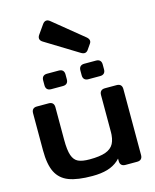

<svg xmlns="http://www.w3.org/2000/svg" viewBox="-160 -1241 1101 1361"><g transform="rotate(-15 390.5 -560.5)"><path d="M716.3 -524.4V-40Q716.3 -21 706.3 -11Q696.3 -1 677.2 -1H591.3Q572.3 -1 562.3 -11Q552.2 -21 552.2 -40V-524.4Q552.2 -543.5 562.3 -553.5Q572.3 -563.5 591.3 -563.5H677.2Q696.3 -563.5 706.3 -553.5Q716.3 -543.5 716.3 -524.4ZM217.6 -524.4V-285.3Q217.6 -208.7 231.1 -170.3Q244.5 -131.8 273.7 -118.2Q302.8 -104.5 357.2 -104.5Q432.8 -104.5 475 -120Q517.3 -135.5 534.9 -168.8Q552.5 -202.1 552.5 -259.3L593.6 -119.6Q570 -72 536.7 -42.5Q503.4 -13 456.7 0.8Q410.1 14.6 345.5 14.6Q236.9 14.6 174 -9.4Q111.1 -33.5 82.3 -90.9Q53.5 -148.3 53.5 -251V-524.4Q53.5 -543.5 63.2 -553.5Q72.9 -563.5 91.1 -563.5H178.5Q197.6 -563.5 207.6 -553.5Q217.6 -543.5 217.6 -524.4ZM494.9 -769.3H580.9Q599.9 -769.3 609.9 -759.3Q619.9 -749.3 619.9 -730.3V-694.7Q619.9 -675.7 609.9 -665.7Q599.9 -655.7 580.9 -655.7H494.9Q475.9 -655.7 465.9 -665.7Q455.9 -675.7 455.9 -694.7V-730.3Q455.9 -749.3 465.9 -759.3Q475.9 -769.3 494.9 -769.3ZM221.9 -769.3H307.8Q326.9 -769.3 336.9 -759.3Q346.9 -749.3 346.9 -730.3V-694.7Q346.9 -675.7 336.9 -665.7Q326.9 -655.7 307.8 -655.7H221.9Q202.8 -655.7 192.8 -665.7Q182.8 -675.7 182.8 -694.7V-730.3Q182.8 -749.3 192.8 -759.3Q202.8 -769.3 221.9 -769.3ZM559.2 -945.2Q573.5 -933.4 576.3 -920.8Q579 -908.1 570 -895.7L542.4 -856Q533.1 -843.6 520.4 -841.8Q507.6 -840.1 491.6 -849.8L251.6 -997.1Q234.4 -1007.4 231.5 -1021.4Q228.7 -1035.4 240.2 -1051.3L286 -1116.5Q297.3 -1132.4 311.5 -1134.3Q325.7 -1136.1 340.7 -1123.4Z"/></g></svg>

Font: Gyrochrome
Style: Regular
Weight: 400
Designer: David Moles
Foundry: David Moles
Version: Version 1.005;Glyphs 3.2.3 (3260)